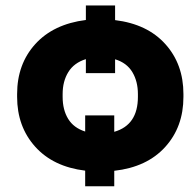

<svg xmlns="http://www.w3.org/2000/svg" viewBox="-20 -607 679 690"><path d="M41.5 -258.8V-269Q41.5 -376.5 106.7 -448.5Q171.9 -520.5 288.6 -535.2V-587.4H393.6V-534.7Q509.8 -520.5 574.5 -448.2Q639.2 -376 639.2 -269V-258.8Q639.2 -150.9 573.5 -78.6Q507.8 -6.3 390.6 6.8V62.5H286.1V6.3Q170.9 -7.8 106.2 -80.1Q41.5 -152.3 41.5 -258.8ZM205.1 -269V-258.8Q205.1 -212.4 224.9 -179.9Q244.6 -147.5 286.1 -134.3V-192.4H390.6V-133.3Q475.6 -157.7 475.6 -258.8V-269Q475.6 -314.5 455.6 -347.9Q435.5 -381.3 393.6 -394V-344.2H288.6V-394.5Q246.1 -381.3 225.6 -348.1Q205.1 -314.9 205.1 -269Z"/></svg>

Font: Bert Sans Black
Style: Regular
Weight: 900
Designer: Christian Robertson, Adam Twardoch, & Cristiano Sobral
Foundry: Google
Version: Version 12.135;January 10, 2020;FontCreator 12.0.0.2547 64-b